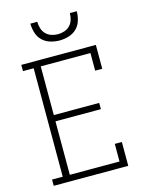

<svg xmlns="http://www.w3.org/2000/svg" viewBox="-138 -1041 876 1127"><g transform="rotate(-15 300.0 -477.5)"><path d="M45 0V-38H110V-697H45V-735H498V-590H455V-697H153V-401H429V-363H153V-38H455V-145H498V0ZM300 -815Q272 -815 244 -823.5Q216 -832 196 -851.5Q176 -871 167.5 -899Q159 -927 159 -955H201Q201 -935 207 -915Q213 -895 227 -880.5Q241 -866 260.5 -859.5Q280 -853 300 -853Q320 -853 339.5 -859.5Q359 -866 373 -880.5Q387 -895 393 -915Q399 -935 399 -955H441Q441 -927 432.5 -899Q424 -871 404 -851.5Q384 -832 356 -823.5Q328 -815 300 -815Z"/></g></svg>

Font: Iosevka Slab XLtEx
Style: Regular
Weight: 200
Width: 7
Monospace: yes
Designer: Belleve Invis
Foundry: Belleve Invis
Version: Version 11.1.0; ttfautohint (v1.8.3)